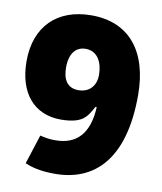

<svg xmlns="http://www.w3.org/2000/svg" viewBox="-82 -787 727 864"><g transform="rotate(10 281.0 -355.5)"><path d="M227 10C406 10 535 -108 535 -403C535 -601 441 -721 267 -721C110 -721 14 -626 14 -468C14 -323 88 -235 211 -235C238 -235 260 -238 278 -243C314 -254 330 -271 355 -318H361C355 -195 299 -139 203 -139C175 -139 161 -142 133 -148L90 -14C119 -2 157 10 227 10ZM266 -379C214 -379 194 -417 194 -470C194 -538 225 -568 267 -568C322 -568 346 -519 346 -461C346 -418 320 -379 266 -379Z"/></g></svg>

Font: Frost ExtraBold
Style: Regular
Weight: 800
Designer: Lee Frost
Foundry: Lee Frost for Ice Communication Norge AS
Version: Version 2.011;hotconv 1.0.107;makeotfexe 2.5.65593